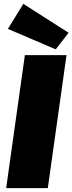

<svg xmlns="http://www.w3.org/2000/svg" viewBox="-20 -976 376 996"><path d="M336 -806 269 -720 21 -826 101 -956ZM228 0H12L109 -690H325Z"/></svg>

Font: Exo 2.0 Black
Style: Italic
Weight: 900
Italic angle: -8°
Designer: Natanael Gama
Version: Version 1.001;PS 001.001;hotconv 1.0.70;makeotf.lib2.5.58329